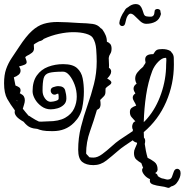

<svg xmlns="http://www.w3.org/2000/svg" viewBox="-33 -790 907 943"><path d="M787 131Q776 127 756 124.5Q736 122 719.5 116.5Q703 111 703 99Q703 92 704 90Q687 83 676 69.5Q665 56 665 46Q665 37 670 35L661 11Q647 3 636 -7Q625 -17 625 -39Q625 -51 630.5 -62Q636 -73 640 -84V-89Q632 -91 627 -94Q622 -97 619 -101Q600 -88 580.5 -75Q561 -62 543 -46Q519 -25 490 -2Q461 21 426 21Q390 21 370.5 5Q351 -11 351 -55Q351 -112 364.5 -166Q378 -220 396.5 -272Q415 -324 428.5 -377.5Q442 -431 442 -488Q442 -514 439.5 -548Q437 -582 423 -604Q415 -617 389 -624.5Q363 -632 327 -632Q295 -632 257 -624Q219 -616 182 -599Q177 -593 169 -590L159 -587Q152 -583 145.5 -579.5Q139 -576 133 -571Q133 -565 133.5 -560.5Q134 -556 134 -551Q134 -544 130 -537.5Q126 -531 111 -522Q107 -520 100.5 -516.5Q94 -513 91 -509Q94 -500 96 -494.5Q98 -489 98 -484Q98 -479 93.5 -475.5Q89 -472 76 -468L62 -464H60Q68 -453 68 -443Q68 -431 58.5 -423Q49 -415 35 -410Q37 -400 39 -390Q41 -380 43 -370Q54 -366 61 -361Q68 -356 68 -346Q68 -339 64 -332L68 -330Q80 -324 84.5 -316Q89 -308 89 -298Q89 -288 85.5 -277.5Q82 -267 79 -256Q86 -247 93 -238.5Q100 -230 107 -222Q110 -221 113.5 -219Q117 -217 119 -215Q142 -200 158 -193Q169 -192 180.5 -193Q192 -194 203 -194Q256 -194 287 -211.5Q318 -229 331 -257Q344 -285 344 -315Q344 -346 333.5 -374Q323 -402 308 -420Q293 -438 277 -438Q229 -438 208 -432Q187 -426 181.5 -406Q176 -386 176 -344Q176 -323 188 -306.5Q200 -290 216 -290Q220 -290 229 -291.5Q238 -293 246.5 -296.5Q255 -300 255 -306Q255 -312 255 -317.5Q255 -323 253 -330Q250 -330 247 -329Q244 -328 241 -326Q230 -323 223 -329.5Q216 -336 216 -345Q216 -358 229 -362Q235 -364 241 -365.5Q247 -367 253 -367Q281 -367 287 -346.5Q293 -326 293 -306Q293 -287 280 -275Q267 -263 249.5 -258Q232 -253 216 -253Q191 -253 170.5 -268Q150 -283 138.5 -303.5Q127 -324 127 -342Q127 -390 148 -419.5Q169 -449 203.5 -462Q238 -475 277 -475Q324 -475 345.5 -455.5Q367 -436 373 -405.5Q379 -375 379 -340Q379 -300 370.5 -259.5Q362 -219 332 -189L329 -186Q289 -146 227 -146H220Q192 -146 177 -149Q162 -152 150 -157Q131 -158 115.5 -164.5Q100 -171 83 -192Q58 -206 48.5 -217.5Q39 -229 39 -239Q39 -245 40 -248Q18 -277 2.5 -304.5Q-13 -332 -13 -381Q-13 -422 -3 -450.5Q7 -479 24 -504.5Q41 -530 61 -560Q95 -612 123.5 -638Q152 -664 182 -673Q212 -682 249 -682Q272 -682 298.5 -680.5Q325 -679 357 -677Q397 -676 422 -672.5Q447 -669 461 -652Q464 -651 470 -645Q480 -631 486 -616.5Q492 -602 492 -585Q501 -582 508 -574.5Q515 -567 515 -551Q515 -535 508.5 -525.5Q502 -516 501 -505Q501 -491 502 -480.5Q503 -470 502 -457Q513 -450 513 -439Q513 -430 507.5 -421.5Q502 -413 496 -407Q494 -407 494 -404Q514 -393 514 -385Q514 -378 504 -371.5Q494 -365 486 -357Q485 -353 485 -348.5Q485 -344 485 -339Q485 -324 476 -316Q467 -308 459 -299Q460 -293 460.5 -287.5Q461 -282 461 -277Q461 -269 457.5 -262Q454 -255 443 -250Q428 -198 409 -145Q390 -92 390 -36Q393 -31 397.5 -27Q402 -23 405 -18Q409 -17 414 -16.5Q419 -16 426 -16Q446 -16 469 -33Q492 -50 514.5 -70.5Q537 -91 553 -102L619 -146V-147L620 -153Q616 -158 616 -168Q616 -176 620 -184Q624 -192 632 -194L631 -195Q621 -206 613 -215Q605 -224 605 -240Q605 -254 614 -260.5Q623 -267 635 -271H636Q632 -282 625.5 -292Q619 -302 619 -311Q619 -323 632 -331Q628 -337 625.5 -343Q623 -349 623 -355Q623 -369 638 -379Q631 -392 631 -404Q631 -421 642.5 -435Q654 -449 670 -462Q672 -467 677 -473.5Q682 -480 682 -484Q681 -488 680.5 -491.5Q680 -495 680 -498Q680 -524 717 -524H720Q729 -540 737 -544.5Q745 -549 764 -549Q775 -549 784.5 -547Q794 -545 803 -540Q806 -538 810 -532Q820 -522 820.5 -506Q821 -490 821 -473Q821 -377 783 -289.5Q745 -202 673 -141Q673 -135 673.5 -128.5Q674 -122 674 -114Q680 -108 680 -98Q680 -94 679.5 -90.5Q679 -87 678 -83Q680 -67 683.5 -49.5Q687 -32 692 -15Q709 -7 725 5Q741 17 741 42Q741 53 729 60Q741 65 742 75Q747 79 752 81.5Q757 84 762 86Q770 87 783 91Q785 91 786.5 91.5Q788 92 789 92Q807 92 811.5 78.5Q816 65 821 52Q826 39 838 39Q844 39 849 44.5Q854 50 854 61Q854 71 850 82Q844 98 834 110Q824 122 807 126Q803 130 798 132Q793 134 787 131ZM673 -190Q678 -195 682.5 -199.5Q687 -204 691 -209Q734 -259 758.5 -330Q783 -401 783 -473Q783 -478 783.5 -483.5Q784 -489 784 -494Q784 -502 783 -505Q783 -505 782.5 -505.5Q782 -506 780 -506Q763 -506 744 -486.5Q725 -467 715 -442Q694 -386 684.5 -322Q675 -258 673 -190ZM52 -292Q52 -295 51 -297L48 -298ZM685 -673Q670 -673 656 -685.5Q642 -698 630 -710.5Q618 -723 608 -723Q601 -723 594 -712.5Q587 -702 582 -676Q579 -662 567 -662Q562 -662 557.5 -666Q553 -670 553 -677Q554 -690 561 -706Q568 -722 578 -736Q584 -749 595 -754Q614 -770 633 -770Q648 -770 655.5 -761.5Q663 -753 666.5 -741.5Q670 -730 673.5 -721Q677 -712 685 -710Q690 -709 695 -708.5Q700 -708 707 -708Q725 -708 726 -732Q726 -740 730.5 -743Q735 -746 740 -746Q746 -746 751 -742.5Q756 -739 755 -731Q758 -726 757 -719Q750 -694 730.5 -683.5Q711 -673 685 -673Z"/></svg>

Font: Are You Serious
Style: Regular
Weight: 400
Designer: Robert E. Leuschke
Foundry: Robert E. Leuschke
Version: Version 1.100